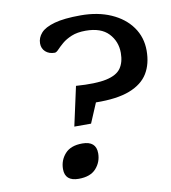

<svg xmlns="http://www.w3.org/2000/svg" viewBox="-82 -789 777 870"><g transform="rotate(-10 307.0 -354.0)"><path d="M347 -718Q426 -718 486.2 -691.5Q546.5 -665 580.2 -617.8Q614 -570.5 614 -509Q614 -448 587.8 -404.8Q561.5 -361.5 503 -338.8Q444.5 -316 347 -317.5L308.5 -226.5H231.5L271 -407Q361 -400.5 410 -411Q459 -421.5 478 -448.8Q497 -476 497 -519Q497 -572 462.2 -608.8Q427.5 -645.5 357 -645.5Q318.5 -645.5 292 -634.5Q265.5 -623.5 248.2 -608.8Q231 -594 220.5 -582.8Q210 -571.5 202.5 -571.5Q176.5 -571.5 160.2 -586.2Q144 -601 144 -624.5Q144 -650.5 162.8 -671.8Q181.5 -693 226 -705.5Q270.5 -718 347 -718ZM253.5 -145Q317 -145 317 -89Q317 -49 290.8 -19.5Q264.5 10 210.5 10Q147.5 10 147.5 -45.5Q147.5 -86 173.8 -115.5Q200 -145 253.5 -145Z"/></g></svg>

Font: Newsreader 6pt Medium
Style: Italic
Weight: 500
Italic angle: -17°
Designer: Hugues Gentile
Foundry: Production Type
Version: Version 1.003; ttfautohint (v1.8.3)